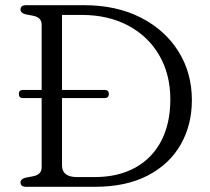

<svg xmlns="http://www.w3.org/2000/svg" viewBox="-20 -720 808 740"><path d="M59 -16.5Q59 -30 78 -35L109 -41Q140.5 -47.5 140.5 -75V-342H68.5Q52.5 -342 52.5 -358Q52.5 -373.5 69 -373.5H140.5V-625Q140.5 -652.5 109 -659L78 -665Q59 -670 59 -683.5Q59 -700 81 -700H303.5Q428.5 -700 522 -652.5Q615.5 -605 667.5 -522.2Q719.5 -439.5 719.5 -334Q719.5 -238.5 676.5 -163Q633.5 -87.5 550 -43.8Q466.5 0 345 0H81Q59 0 59 -16.5ZM343.5 -37.5Q436 -37.5 501.5 -74Q567 -110.5 601.8 -177.5Q636.5 -244.5 636.5 -337Q636.5 -433 594 -506.5Q551.5 -580 474.5 -621.2Q397.5 -662.5 294 -662.5H219V-373.5H382.5Q399.5 -373.5 399.5 -358Q399.5 -342 382.5 -342H219V-82.5Q219 -37.5 277.5 -37.5Z"/></svg>

Font: Fraunces 9pt S050 Light
Style: Regular
Weight: 300
Version: Version 1.000; ttfautohint (v1.8.3)